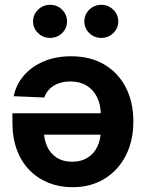

<svg xmlns="http://www.w3.org/2000/svg" viewBox="-20 -777 615 807"><path d="M278.8 -540.5Q359.4 -540.5 418 -506.1Q476.6 -471.7 508.5 -409.9Q540.5 -348.1 540.5 -266.1Q540.5 -185.1 508.5 -122.8Q476.6 -60.5 418.9 -25.4Q361.3 9.8 285.2 9.8Q230.5 9.8 184.3 -8.5Q138.2 -26.9 104 -61.8Q69.8 -96.7 51 -147.2Q32.2 -197.8 32.2 -261.7V-300.8H485.8V-210.9H100.1L164.1 -233.9Q164.1 -192.4 178 -161.6Q191.9 -130.9 218.8 -114Q245.6 -97.2 283.2 -97.2Q320.8 -97.2 347.9 -114Q375 -130.9 389.4 -161.1Q403.8 -191.4 403.8 -230.5V-292.5Q403.8 -336.4 388.2 -368.2Q372.6 -399.9 344.2 -417.2Q315.9 -434.6 275.9 -434.6Q248 -434.6 226.1 -426.5Q204.1 -418.5 189 -403.6Q173.8 -388.7 166 -367.2L37.6 -372.6Q47.9 -422.4 80.8 -460.2Q113.8 -498 164.6 -519.3Q215.3 -540.5 278.8 -540.5ZM405.8 -617.7Q376 -617.7 355.2 -637.9Q334.5 -658.2 334.5 -687Q334.5 -715.8 355.2 -736.3Q376 -756.8 405.8 -756.8Q435.1 -756.8 456.1 -736.3Q477.1 -715.8 477.1 -687Q477.1 -658.2 456.1 -637.9Q435.1 -617.7 405.8 -617.7ZM190.4 -617.7Q161.1 -617.7 140.1 -637.9Q119.1 -658.2 119.1 -687Q119.1 -715.8 140.1 -736.3Q161.1 -756.8 190.4 -756.8Q220.2 -756.8 241 -736.3Q261.7 -715.8 261.7 -687Q261.7 -658.2 241 -637.9Q220.2 -617.7 190.4 -617.7Z"/></svg>

Font: Inter Cardless Tabular Bold
Style: Bold
Weight: 700
Designer: Rasmus Andersson
Foundry: rsms
Version: Version 4.000;git-4fc901f